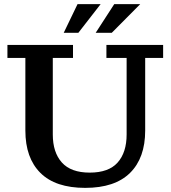

<svg xmlns="http://www.w3.org/2000/svg" viewBox="-20 -900 827 931"><path d="M393 11Q249 11 176 -61.5Q103 -134 103 -267V-619H16V-682H334V-619H236V-248Q236 -161 280 -112Q324 -63 415 -63Q507 -63 550.5 -112Q594 -161 594 -248V-619H496V-682H771V-619H684V-267Q684 -134 610.5 -61.5Q537 11 393 11ZM444 -741 534 -880H660L522 -741ZM289 -741 356 -880H468L360 -741Z"/></svg>

Font: Montagu Slab 120pt Medium
Style: Regular
Weight: 500
Designer: Florian Karsten
Foundry: Florian Karsten
Version: Version 1.000